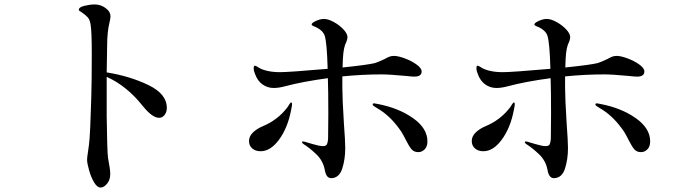

<svg xmlns="http://www.w3.org/2000/svg" viewBox="-20 -807 3040 862"><path d="M729 -323Q729 -304 719 -291Q709 -278 694 -278Q664 -278 621 -331Q550 -421 459 -462V-447V-284Q461 -126 465 -98Q475 -46 475 -26Q475 1 460.5 18Q446 35 432 35Q416 35 402 11Q388 -13 379.5 -44Q371 -75 371 -89Q371 -100 374 -118Q380 -157 382 -183Q385 -220 388 -317Q388 -337 390 -379Q392 -443 392 -566Q392 -664 387 -695Q384 -718 374 -729Q364 -740 345 -753Q340 -756 337 -758Q334 -760 334 -763Q334 -775 359.5 -781Q385 -787 404 -787Q439 -787 464 -762Q476 -750 476 -733Q476 -724 472 -708Q461 -664 461 -602L459 -482Q564 -465 646.5 -425Q729 -385 729 -323Z M1517 -413Q1517 -365 1524 -253Q1530 -173 1530 -142Q1530 -92 1516.5 -50Q1503 -8 1467 -7Q1444 -7 1438 -45Q1430 -86 1400 -114.5Q1370 -143 1343 -160Q1336 -165 1336 -168Q1336 -172 1341 -172L1347 -171Q1351 -170 1382.5 -160.5Q1414 -151 1430 -151Q1444 -151 1448 -159.5Q1452 -168 1453 -184L1454 -295Q1454 -402 1452 -456Q1340 -441 1261 -420Q1232 -412 1209 -412Q1181 -412 1158.5 -428Q1136 -444 1125 -475Q1119 -489 1119 -500Q1119 -512 1124 -512Q1129 -512 1144 -502Q1157 -494 1181.5 -488.5Q1206 -483 1237 -483Q1277 -483 1451 -498Q1448 -613 1438 -646Q1430 -670 1399 -685Q1379 -692 1379 -697Q1379 -704 1398.5 -713Q1418 -722 1435 -722Q1453 -722 1478 -708.5Q1503 -695 1521.5 -675.5Q1540 -656 1540 -640Q1540 -632 1535.5 -620.5Q1531 -609 1529 -605Q1524 -590 1521.5 -568.5Q1519 -547 1518 -504Q1633 -516 1664 -524Q1677 -528 1707 -542Q1721 -550 1729.5 -553Q1738 -556 1749 -556Q1767 -556 1797 -545Q1827 -534 1850 -517.5Q1873 -501 1873 -486Q1873 -463 1840 -463Q1829 -463 1803 -466Q1728 -473 1693 -473Q1608 -473 1517 -464ZM1291 -340Q1291 -333 1289.5 -326Q1288 -319 1287 -313Q1272 -234 1233.5 -181Q1195 -128 1150 -128Q1127 -128 1112.5 -140.5Q1098 -153 1098 -174Q1098 -195 1115.5 -212Q1133 -229 1159 -240Q1227 -268 1271 -326Q1273 -329 1278.5 -338Q1284 -347 1287 -347Q1291 -347 1291 -340ZM1899 -172Q1899 -149 1886.5 -136.5Q1874 -124 1858 -124Q1839 -124 1828 -136.5Q1817 -149 1803 -177Q1800 -183 1791 -200Q1782 -217 1771 -231Q1727 -291 1672 -322Q1663 -327 1658 -331Q1653 -335 1653 -338Q1653 -343 1660 -343Q1662 -343 1677 -340Q1770 -322 1834.5 -276.5Q1899 -231 1899 -172Z M2517 -413Q2517 -365 2524 -253Q2530 -173 2530 -142Q2530 -92 2516.5 -50Q2503 -8 2467 -7Q2444 -7 2438 -45Q2430 -86 2400 -114.5Q2370 -143 2343 -160Q2336 -165 2336 -168Q2336 -172 2341 -172L2347 -171Q2351 -170 2382.5 -160.5Q2414 -151 2430 -151Q2444 -151 2448 -159.5Q2452 -168 2453 -184L2454 -295Q2454 -402 2452 -456Q2340 -441 2261 -420Q2232 -412 2209 -412Q2181 -412 2158.5 -428Q2136 -444 2125 -475Q2119 -489 2119 -500Q2119 -512 2124 -512Q2129 -512 2144 -502Q2157 -494 2181.5 -488.5Q2206 -483 2237 -483Q2277 -483 2451 -498Q2448 -613 2438 -646Q2430 -670 2399 -685Q2379 -692 2379 -697Q2379 -704 2398.5 -713Q2418 -722 2435 -722Q2453 -722 2478 -708.5Q2503 -695 2521.5 -675.5Q2540 -656 2540 -640Q2540 -632 2535.5 -620.5Q2531 -609 2529 -605Q2524 -590 2521.5 -568.5Q2519 -547 2518 -504Q2633 -516 2664 -524Q2677 -528 2707 -542Q2721 -550 2729.5 -553Q2738 -556 2749 -556Q2767 -556 2797 -545Q2827 -534 2850 -517.5Q2873 -501 2873 -486Q2873 -463 2840 -463Q2829 -463 2803 -466Q2728 -473 2693 -473Q2608 -473 2517 -464ZM2291 -340Q2291 -333 2289.5 -326Q2288 -319 2287 -313Q2272 -234 2233.5 -181Q2195 -128 2150 -128Q2127 -128 2112.5 -140.5Q2098 -153 2098 -174Q2098 -195 2115.5 -212Q2133 -229 2159 -240Q2227 -268 2271 -326Q2273 -329 2278.5 -338Q2284 -347 2287 -347Q2291 -347 2291 -340ZM2899 -172Q2899 -149 2886.5 -136.5Q2874 -124 2858 -124Q2839 -124 2828 -136.5Q2817 -149 2803 -177Q2800 -183 2791 -200Q2782 -217 2771 -231Q2727 -291 2672 -322Q2663 -327 2658 -331Q2653 -335 2653 -338Q2653 -343 2660 -343Q2662 -343 2677 -340Q2770 -322 2834.5 -276.5Q2899 -231 2899 -172Z"/></svg>

Font: Shippori Mincho Medium
Style: Regular
Weight: 500
Designer: FONTDASU
Foundry: FONTDASU / Google Inc. / but / Adobe
Version: Version 3.110; ttfautohint (v1.8.3)